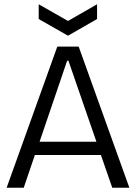

<svg xmlns="http://www.w3.org/2000/svg" viewBox="-20 -878 636 898"><path d="M11 0 248 -660H348L585 0H505L452 -153H143L91 0ZM294 -594 165 -215H431L300 -594ZM161 -858 298 -780 434 -858V-789L298 -711L161 -789Z"/></svg>

Font: Bricolage Grotesque 48pt Light
Style: Regular
Weight: 300
Designer: Mathieu Triay
Foundry: Atelier Triay
Version: Version 1.000; ttfautohint (v1.8.4.7-5d5b);gftools[0.9.32]